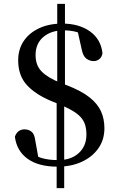

<svg xmlns="http://www.w3.org/2000/svg" viewBox="-20 -846 613 993"><path d="M277 16Q179 16 122.5 -25Q66 -66 57 -139Q64 -159 77 -168Q90 -177 106 -177Q128 -177 143 -165Q158 -153 162 -122L181 -16L120 -67Q159 -40 194.5 -29Q230 -18 281 -18Q348 -18 387.5 -54.5Q427 -91 427 -150Q427 -188 415 -214Q403 -240 373 -261.5Q343 -283 290 -305L251 -321Q165 -356 119.5 -405.5Q74 -455 74 -534Q74 -591 102.5 -633.5Q131 -676 182.5 -700Q234 -724 302 -724Q389 -724 445.5 -683.5Q502 -643 510 -571Q507 -551 494 -540.5Q481 -530 464 -530Q444 -530 426.5 -543Q409 -556 402 -593L379 -696L446 -645Q407 -672 376.5 -680.5Q346 -689 309 -689Q245 -689 204.5 -655Q164 -621 164 -561Q164 -508 195.5 -476Q227 -444 294 -417L326 -405Q401 -376 443 -342.5Q485 -309 502.5 -270Q520 -231 520 -183Q520 -123 488.5 -78.5Q457 -34 402.5 -9Q348 16 277 16ZM273 127V-358H312V127ZM276 -358V-826H316V-358Z"/></svg>

Font: Noto Serif SC ExtraLight SemiBold
Style: Regular
Weight: 600
Version: Version 2.002-H1;hotconv 1.1.0;makeotfexe 2.6.0